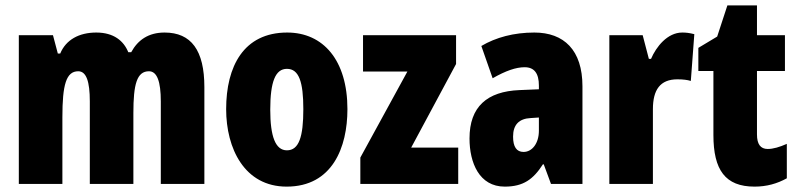

<svg xmlns="http://www.w3.org/2000/svg" viewBox="-20 -684 2964 714"><path d="M592 -563C533 -563 493 -536 468 -490H457C440 -532 403 -563 338 -563C274 -563 225 -536 204 -485H195L177 -553H50V0H212V-248C212 -369 226 -419 271 -419C301 -419 314 -381 314 -307V0H476V-264C476 -371 489 -419 534 -419C564 -419 578 -381 578 -307V0H740V-360C740 -497 691 -563 592 -563Z M1272 -278C1272 -460 1182 -563 1048 -563C886 -563 821 -437 821 -278C821 -132 889 10 1046 10C1216 10 1272 -136 1272 -278ZM985 -276C985 -380 1004 -428 1047 -428C1092 -428 1108 -379 1108 -278C1108 -176 1092 -125 1047 -125C1004 -125 985 -177 985 -276Z M1684 0V-135H1509L1676 -446V-553H1330V-418H1495L1320 -98V0Z M1967 -563C1891 -563 1824 -545 1770 -513L1812 -393C1861 -421 1899 -434 1931 -434C1967 -434 1984 -411 1984 -366V-352L1912 -349C1791 -344 1726 -287 1726 -169C1726 -79 1762 10 1857 10C1926 10 1963 -17 1999 -73H2002L2029 0H2146V-363C2146 -498 2077 -563 1967 -563ZM1954 -245 1984 -247V-198C1984 -151 1959 -119 1927 -119C1901 -119 1888 -138 1888 -176C1888 -220 1910 -243 1954 -245Z M2517 -563C2462 -563 2420 -510 2401 -465H2393L2370 -553H2246V0H2408V-278C2408 -350 2435 -389 2499 -389C2520 -389 2536 -387 2549 -383L2562 -557C2542 -562 2530 -563 2517 -563Z M2835 -130C2808 -130 2795 -148 2795 -184V-420H2899V-553H2795V-664H2685L2647 -548L2577 -506V-420H2633V-182C2633 -52 2677 10 2786 10C2831 10 2870 -1 2906 -21V-149C2879 -137 2855 -130 2835 -130Z"/></svg>

Font: Noto Sans Thai ExtCond Blk
Style: Regular
Weight: 900
Width: 2
Designer: Monotype Design Team
Foundry: Monotype Imaging Inc.
Version: Version 2.002